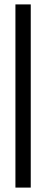

<svg xmlns="http://www.w3.org/2000/svg" viewBox="-20 -851 210 871"><path d="M50 0V-831H119.5V0Z"/></svg>

Font: Merriweather 144pt Light
Style: Regular
Weight: 300
Version: Version 2.100